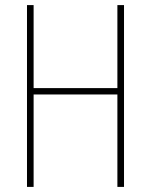

<svg xmlns="http://www.w3.org/2000/svg" viewBox="-20 -734 592 754"><path d="M467 0V-714H441V-388H112V-714H86V0H112V-363H441V0Z"/></svg>

Font: Noto Sans Sinhala Condensed Thin
Style: Regular
Weight: 100
Width: 3
Designer: Jelle Bosma - Monotype Design Team
Foundry: Monotype Imaging Inc.
Version: Version 2.006